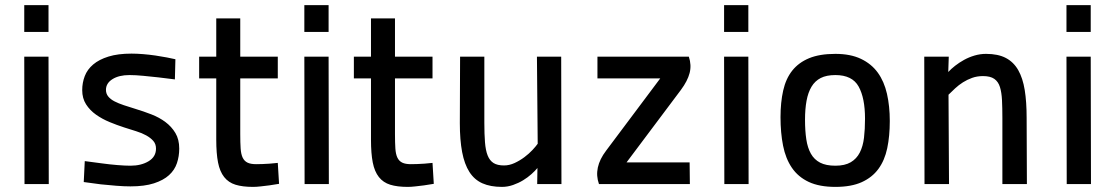

<svg xmlns="http://www.w3.org/2000/svg" viewBox="-20 -721 4369 752"><path d="M75 -499H170L171 0H76ZM75 -701H170V-596H75Z M665 -410Q632 -414 600 -418Q572 -421 541.5 -424Q511 -427 487 -427Q446 -427 420.5 -411Q395 -395 395 -369Q395 -354 404 -343Q413 -332 428.5 -324Q444 -316 465 -309Q486 -302 509 -295Q542 -285 573 -273Q604 -261 628 -243Q652 -225 667 -200Q682 -175 682 -139Q682 -109 673 -82Q664 -55 642 -35Q620 -15 583 -3Q546 9 491 9Q466 9 435 6.5Q404 4 375 1Q342 -3 308 -8L312 -90Q347 -85 380 -81Q409 -77 439.5 -74.5Q470 -72 491 -72Q533 -72 562 -89.5Q591 -107 591 -139Q591 -157 580.5 -169Q570 -181 553 -190.5Q536 -200 513.5 -207Q491 -214 466 -222Q438 -231 409 -243Q380 -255 356 -272Q332 -289 317 -312.5Q302 -336 302 -368Q302 -397 312 -423Q322 -449 345 -468.5Q368 -488 405 -499.5Q442 -511 495 -511Q516 -511 540.5 -509Q565 -507 589 -503.5Q613 -500 633.5 -496Q654 -492 667 -489Z M921 -414V-196Q921 -162 922.5 -139.5Q924 -117 930.5 -103.5Q937 -90 949.5 -84Q962 -78 983 -78Q994 -78 1008 -78.5Q1022 -79 1036 -80Q1052 -81 1068 -83L1073 -1Q1053 2 1035 5Q1019 7 1001.5 9Q984 11 971 11Q930 11 902.5 2.5Q875 -6 858 -27.5Q841 -49 834 -84.5Q827 -120 827 -174V-414H760V-499H827V-649H921V-499H1068V-414Z M1172 -499H1267L1268 0H1173ZM1172 -701H1267V-596H1172Z M1527 -414V-196Q1527 -162 1528.5 -139.5Q1530 -117 1536.5 -103.5Q1543 -90 1555.5 -84Q1568 -78 1589 -78Q1600 -78 1614 -78.5Q1628 -79 1642 -80Q1658 -81 1674 -83L1679 -1Q1659 2 1641 5Q1625 7 1607.5 9Q1590 11 1577 11Q1536 11 1508.5 2.5Q1481 -6 1464 -27.5Q1447 -49 1440 -84.5Q1433 -120 1433 -174V-414H1366V-499H1433V-649H1527V-499H1674V-414Z M2178 -499 2179 0H2084L2085 -63Q2076 -52 2061.5 -39Q2047 -26 2029 -15Q2011 -4 1989.5 3.5Q1968 11 1946 11Q1901 11 1869.5 -3Q1838 -17 1818.5 -47.5Q1799 -78 1790 -125.5Q1781 -173 1781 -239L1782 -499H1877V-240Q1877 -196 1879.5 -164Q1882 -132 1890 -112Q1898 -92 1913 -82.5Q1928 -73 1954 -73Q1975 -73 1995.5 -82.5Q2016 -92 2034 -105.5Q2052 -119 2065.5 -133.5Q2079 -148 2086 -158L2083 -499Z M2320 -499H2678Q2689 -466 2681 -435Q2673 -404 2647 -369L2434 -85H2681L2682 0H2326Q2303 -64 2354 -131L2566 -414H2320Z M2816 -499H2911L2912 0H2817ZM2816 -701H2911V-596H2816Z M3252 -510Q3311 -510 3352 -490.5Q3393 -471 3418 -436.5Q3443 -402 3454 -353.5Q3465 -305 3465 -247Q3465 -188 3455 -140.5Q3445 -93 3420.5 -59.5Q3396 -26 3355 -7.5Q3314 11 3252 11Q3189 11 3147.5 -8.5Q3106 -28 3081.5 -64Q3057 -100 3047 -150.5Q3037 -201 3037 -262Q3037 -320 3047.5 -366.5Q3058 -413 3083 -444.5Q3108 -476 3149 -493Q3190 -510 3252 -510ZM3252 -72Q3289 -72 3312 -85.5Q3335 -99 3347.5 -123.5Q3360 -148 3364 -181.5Q3368 -215 3368 -256Q3368 -337 3343 -382Q3318 -427 3252 -427Q3217 -427 3194.5 -415.5Q3172 -404 3158.5 -381.5Q3145 -359 3139 -326.5Q3133 -294 3133 -252Q3133 -209 3138 -175.5Q3143 -142 3156 -119Q3169 -96 3192 -84Q3215 -72 3252 -72Z M3601 0 3600 -499H3696L3694 -439Q3705 -451 3721 -463.5Q3737 -476 3756 -486.5Q3775 -497 3797 -503.5Q3819 -510 3842 -510Q3889 -510 3919.5 -494Q3950 -478 3968 -446.5Q3986 -415 3993.5 -368.5Q4001 -322 4001 -260L4002 0H3906V-259Q3906 -298 3904.5 -328.5Q3903 -359 3896.5 -380Q3890 -401 3874.5 -412Q3859 -423 3830 -423Q3807 -423 3787.5 -416Q3768 -409 3751.5 -398.5Q3735 -388 3721 -375Q3707 -362 3695 -350L3697 0Z M4157 -499H4252L4253 0H4158ZM4157 -701H4252V-596H4157Z"/></svg>

Font: Panefresco 600wt
Style: Regular
Weight: 600
Designer: Campivisivi
Foundry: Campivisivi & Chank Co
Version: Version 1.001